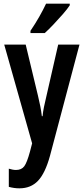

<svg xmlns="http://www.w3.org/2000/svg" viewBox="-20 -786 456 1046"><path d="M3 -543H120L187 -264Q194 -236 199.5 -207.5Q205 -179 208 -153H212Q214 -176 219.5 -203Q225 -230 233 -263L297 -543H413L252 64Q226 158 187 199Q148 240 86 240Q71 240 57 238Q43 236 28 232V133Q38 136 48 138Q58 140 67 140Q97 140 112 120Q127 100 143 41L155 -5ZM360 -757Q347 -737 323 -709.5Q299 -682 272.5 -654Q246 -626 224 -606H146V-618Q173 -658 194 -695Q215 -732 231 -766H360Z"/></svg>

Font: Noto Sans Ethiopic ExtraCondensed SemiBold
Style: Regular
Weight: 600
Width: 2
Designer: Monotype Design Team
Foundry: Monotype Imaging Inc.
Version: Version 2.102; ttfautohint (v1.8.4.7-5d5b)